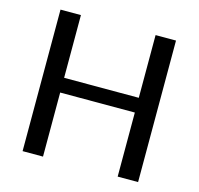

<svg xmlns="http://www.w3.org/2000/svg" viewBox="-104 -828 973 940"><g transform="rotate(15 382.5 -358.5)"><path d="M674.8 0H571.3V-324.7H192.9V0H89.4V-717.3H192.9V-399.4H571.3V-717.3H674.8Z"/></g></svg>

Font: Lato-Medium
Style: Regular
Weight: 500
Designer: Lukasz Dziedzic
Foundry: tyPoland Lukasz Dziedzic
Version: Version 2.006; 2014-01-15